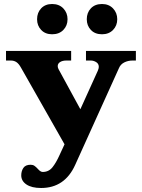

<svg xmlns="http://www.w3.org/2000/svg" viewBox="-20 -724 708 958"><path d="M165 -628Q165 -661 185.5 -682.5Q206 -704 240 -704Q275 -704 296 -682Q317 -660 317 -628Q317 -596 296 -574.5Q275 -553 240 -553Q206 -553 185.5 -574.5Q165 -596 165 -628ZM413 -628Q413 -661 433.5 -682.5Q454 -704 489 -704Q523 -704 544 -682Q565 -660 565 -628Q565 -596 544 -574.5Q523 -553 489 -553Q454 -553 433.5 -574.5Q413 -596 413 -628ZM658 -470V-422H641Q619 -422 600 -412.5Q581 -403 573 -383L355 99Q303 214 185 214Q138 214 112 196.5Q86 179 86 151Q86 130 96.5 114Q107 98 133 98Q144 98 152 103.5Q160 109 169 119Q182 134 193 134Q223 134 241.5 111Q260 88 277 50L302 -4L85 -386Q74 -406 62 -414Q50 -422 34 -422H10V-470H335V-422H311Q292 -422 280 -414.5Q268 -407 268 -394Q268 -387 272 -379L381 -179L468 -371Q473 -383 473 -390Q473 -406 460 -414Q447 -422 433 -422H409V-470Z"/></svg>

Font: Taviraj Black
Style: Regular
Weight: 900
Designer: Katatrad Team
Foundry: CadsonDemak
Version: Version 1.001